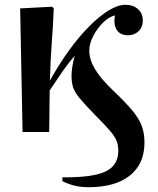

<svg xmlns="http://www.w3.org/2000/svg" viewBox="-20 -550 660 800"><path d="M349 230Q320 230 294.5 224.5Q269 219 240 205V189H249Q371 189 422 163.5Q473 138 473 78Q473 56 466 37.5Q459 19 437.5 -6Q416 -31 375 -72Q333 -115 312 -140.5Q291 -166 284.5 -186.5Q278 -207 278 -234Q278 -267 291 -317Q262 -284 235.5 -245Q209 -206 187 -173L185 0H74L64 -515L197 -522L204 -516Q201 -440 195.5 -368.5Q190 -297 188 -214Q225 -281 266.5 -338.5Q308 -396 350.5 -439Q393 -482 432 -506Q471 -530 502 -530Q535 -530 555 -512Q575 -494 575 -464Q575 -437 557.5 -420Q540 -403 513 -403Q481 -403 466.5 -425.5Q452 -448 459 -486Q434 -480 409.5 -456Q385 -432 368.5 -400Q352 -368 352 -339Q352 -302 375.5 -262.5Q399 -223 449 -175Q502 -125 531 -90Q560 -55 571 -24.5Q582 6 582 44Q582 133 521 181.5Q460 230 349 230Z"/></svg>

Font: Literata 72pt SemiBold
Style: Regular
Weight: 600
Designer: Latin by Veronika Burian and Jose Scaglione. Greek by Irene Vlachou. Cyrillic by Vera Evstafieva.
Foundry: TypeTogether
Version: Version 3.002